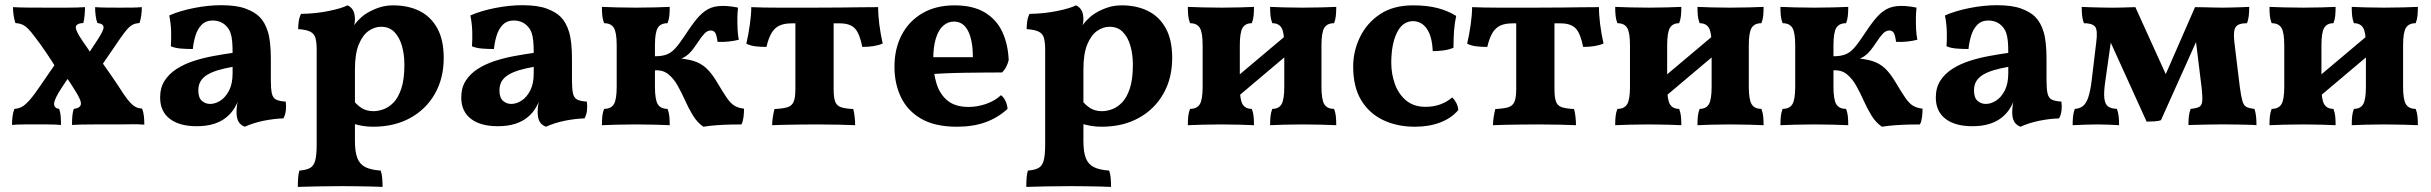

<svg xmlns="http://www.w3.org/2000/svg" viewBox="-20 -488 9535 753"><path d="M273.6 -221.4 222.8 -145.2Q192.4 -99.2 192.2 -81.3Q192 -63.4 212 -61Q216.8 -47.6 218 -32.3Q219.2 -17 219.2 2Q196 0 166.5 0Q137 0 116 0Q96.6 0 72.8 0Q49 0 27 2Q27 -15.2 29.2 -32Q31.4 -48.8 36.6 -61Q52.8 -62 66.1 -69.2Q79.4 -76.4 97.3 -96.9Q115.2 -117.4 143.2 -159L213.2 -261ZM276.2 -130.2Q264.6 -148.8 255.5 -163Q246.4 -177.2 231.6 -197.6L207 -210Q185.2 -246.2 161.6 -281Q138 -315.8 117.4 -342.4Q101.4 -364.2 89.9 -375.5Q78.4 -386.8 67.4 -391.6Q56.4 -396.4 40.4 -397.8Q35.8 -411.2 33.4 -427.7Q31 -444.2 31 -460Q58.4 -458.4 93.8 -458.2Q129.2 -458 167.2 -458Q205.2 -458 244.4 -458Q283.6 -458 313.4 -460Q313.4 -444 311.6 -426.1Q309.8 -408.2 306.6 -397.8Q280 -396.4 277.5 -383.1Q275 -369.8 301.2 -331Q311.4 -316 321.9 -301Q332.4 -286 344.8 -265.8L373.6 -252.8Q393 -225.6 411.8 -198.6Q430.6 -171.6 445.4 -149Q466.4 -115.2 481.2 -96.8Q496 -78.4 508.4 -70.6Q520.8 -62.8 537.4 -62.2Q542.6 -48 544.3 -32.8Q546 -17.6 546 0.8Q519.8 -1.2 496.8 -0.6Q473.8 0 439.2 0Q421.4 0 397.2 0Q373 0 347.4 0Q321.8 0 299.3 0.5Q276.8 1 262.4 2Q262.4 -18.8 263.8 -33.9Q265.2 -49 269.4 -61Q293.6 -63.8 297 -77.9Q300.4 -92 276.2 -130.2ZM311.4 -253.8 362.8 -332.2Q386.4 -368 386.2 -381.3Q386 -394.6 362 -397.8Q357.4 -409.2 355.2 -426Q353 -442.8 353 -460Q376.2 -458.4 398 -458.2Q419.8 -458 449.8 -458Q479.8 -458 497.9 -458.2Q516 -458.4 536.2 -460Q536.2 -442.8 533.9 -427Q531.6 -411.2 527.2 -397.8Q512.2 -396.8 501.7 -391.8Q491.2 -386.8 479.8 -374.4Q468.4 -362 451 -336.6L366 -212.6Z M940 9Q922.4 2.2 915 -11.7Q907.6 -25.6 907.6 -48.8Q907.6 -61.4 910.1 -78.7Q912.6 -96 918 -111.4L921.2 -115Q913.4 -87 900.2 -65.2Q887 -43.4 868.8 -28.8Q848.2 -11.4 818.9 -2.2Q789.6 7 751.4 7Q683.6 7 645.8 -22.1Q608 -51.2 608 -105.6Q608 -144 625.6 -171.5Q643.2 -199 673.3 -218.1Q703.4 -237.2 740.3 -249.1Q777.2 -261 816.5 -268.2Q855.8 -275.4 892.2 -280.6Q892.2 -308.4 890.4 -327.2Q888.6 -346 883.8 -359.5Q879 -373 870 -383Q858.6 -396.2 844 -401.9Q829.4 -407.6 814.6 -407.6Q787.6 -407.6 771.3 -391.3Q755 -375 747 -349.5Q739 -324 736.2 -295.8Q710.8 -295.8 689 -297.6Q667.2 -299.4 650 -306.4Q652 -333.2 651.1 -364.5Q650.2 -395.8 643.8 -427.4Q686.2 -446 741.8 -456.8Q797.4 -467.6 847.4 -467.6Q907.8 -467.6 943.6 -454.1Q979.4 -440.6 997.8 -421.8Q1019 -401 1030.6 -363.5Q1042.2 -326 1042.2 -256V-172.4Q1042.2 -139.6 1046.2 -121.7Q1050.2 -103.8 1062.8 -97.4Q1075.4 -91 1100.6 -89.6Q1103 -72.4 1101.1 -55.2Q1099.2 -38 1091.6 -23.8Q1053.4 -22.4 1013.9 -14.4Q974.4 -6.4 940 9ZM804 -80.4Q824.2 -80.4 844.5 -93.4Q864.8 -106.4 878.5 -133.2Q892.2 -160 892.2 -200.4V-225.8Q861.4 -220.4 836.6 -213.1Q811.8 -205.8 794.1 -195.4Q776.4 -185 767.1 -170Q757.8 -155 757.8 -133.4Q757.8 -104.8 771.6 -92.6Q785.4 -80.4 804 -80.4Z M1148 245Q1148 223.6 1149.3 208.1Q1150.6 192.6 1154.2 181Q1180.8 179 1195.7 170.9Q1210.6 162.8 1216.3 141.3Q1222 119.8 1222 79V-292Q1222 -320.4 1217.6 -337.7Q1213.2 -355 1197.8 -363.3Q1182.4 -371.6 1149.4 -373.8Q1149.4 -389.6 1151.7 -405.2Q1154 -420.8 1160.8 -433.6Q1217.6 -434.4 1268.4 -444.7Q1319.2 -455 1342.8 -467Q1356 -461.6 1364 -448.5Q1372 -435.4 1372 -411Q1372 -398.2 1366.7 -380.7Q1361.4 -363.2 1351.6 -338.8L1372 -318V65Q1372 108 1381.6 132.3Q1391.2 156.6 1413.1 167.5Q1435 178.4 1473 181Q1477.8 194.4 1479.1 211.4Q1480.4 228.4 1480.4 245Q1463 244 1436.5 243.5Q1410 243 1380.2 242.5Q1350.4 242 1322 242Q1275.6 242 1225.8 243Q1176 244 1148 245ZM1443.6 9Q1421.6 9 1402.6 5.8Q1383.6 2.6 1361.6 -3.6V-99.2Q1378.6 -77 1397.9 -64.5Q1417.2 -52 1445 -52Q1463.6 -52 1484.5 -59.6Q1505.4 -67.2 1523.9 -86.4Q1542.4 -105.6 1554.2 -141.5Q1566 -177.4 1566 -234.4Q1566 -274.4 1556.3 -308.3Q1546.6 -342.2 1526.5 -362.6Q1506.4 -383 1474.4 -383Q1449.2 -383 1425.9 -366.9Q1402.6 -350.8 1387.3 -314.2Q1372 -277.6 1372 -216L1331.6 -318.4Q1348.2 -358.2 1362.8 -380.3Q1377.4 -402.4 1390.8 -414Q1401.6 -426 1421.4 -437.9Q1441.2 -449.8 1466.6 -458.4Q1492 -467 1522.4 -467Q1580.4 -467 1624.8 -445.2Q1669.2 -423.4 1694.7 -377.7Q1720.2 -332 1720.2 -260.6Q1720.2 -181.2 1685.6 -120.3Q1651 -59.4 1588.7 -25.2Q1526.4 9 1443.6 9Z M2121 9Q2103.4 2.2 2096 -11.7Q2088.6 -25.6 2088.6 -48.8Q2088.6 -61.4 2091.1 -78.7Q2093.6 -96 2099 -111.4L2102.2 -115Q2094.4 -87 2081.2 -65.2Q2068 -43.4 2049.8 -28.8Q2029.2 -11.4 1999.9 -2.2Q1970.6 7 1932.4 7Q1864.6 7 1826.8 -22.1Q1789 -51.2 1789 -105.6Q1789 -144 1806.6 -171.5Q1824.2 -199 1854.3 -218.1Q1884.4 -237.2 1921.3 -249.1Q1958.2 -261 1997.5 -268.2Q2036.8 -275.4 2073.2 -280.6Q2073.2 -308.4 2071.4 -327.2Q2069.6 -346 2064.8 -359.5Q2060 -373 2051 -383Q2039.6 -396.2 2025 -401.9Q2010.4 -407.6 1995.6 -407.6Q1968.6 -407.6 1952.3 -391.3Q1936 -375 1928 -349.5Q1920 -324 1917.2 -295.8Q1891.8 -295.8 1870 -297.6Q1848.2 -299.4 1831 -306.4Q1833 -333.2 1832.1 -364.5Q1831.2 -395.8 1824.8 -427.4Q1867.2 -446 1922.8 -456.8Q1978.4 -467.6 2028.4 -467.6Q2088.8 -467.6 2124.6 -454.1Q2160.4 -440.6 2178.8 -421.8Q2200 -401 2211.6 -363.5Q2223.2 -326 2223.2 -256V-172.4Q2223.2 -139.6 2227.2 -121.7Q2231.2 -103.8 2243.8 -97.4Q2256.4 -91 2281.6 -89.6Q2284 -72.4 2282.1 -55.2Q2280.2 -38 2272.6 -23.8Q2234.4 -22.4 2194.9 -14.4Q2155.4 -6.4 2121 9ZM1985 -80.4Q2005.2 -80.4 2025.5 -93.4Q2045.8 -106.4 2059.5 -133.2Q2073.2 -160 2073.2 -200.4V-225.8Q2042.4 -220.4 2017.6 -213.1Q1992.8 -205.8 1975.1 -195.4Q1957.4 -185 1948.1 -170Q1938.8 -155 1938.8 -133.4Q1938.8 -104.8 1952.6 -92.6Q1966.4 -80.4 1985 -80.4Z M2738.6 9Q2714.8 -7.2 2697.8 -34.9Q2680.8 -62.6 2667 -93.6Q2653.2 -124.6 2637.7 -152.2Q2622.2 -179.8 2601.1 -196.9Q2580 -214 2548.6 -212.2V-267.4Q2576 -267.4 2594 -274.1Q2612 -280.8 2627.2 -297.2Q2642.4 -313.6 2661.2 -341.8Q2689 -384.6 2710.9 -411.7Q2732.8 -438.8 2756.3 -451.8Q2779.8 -464.8 2814.4 -464.8Q2831 -464.8 2847 -462.7Q2863 -460.6 2874.4 -458Q2872.2 -440.8 2871.9 -417.5Q2871.6 -394.2 2872.8 -371.6Q2874 -349 2877.6 -332.2Q2859.8 -327.4 2837.7 -325.1Q2815.6 -322.8 2794.2 -323.8Q2790.2 -353.6 2783.8 -361Q2777.4 -368.4 2768 -368.4Q2754.4 -368.4 2743.1 -356.8Q2731.8 -345.2 2716.6 -321.8Q2703.4 -302 2693 -289.2Q2682.6 -276.4 2670.1 -267.8Q2657.6 -259.2 2637.2 -252.4L2625.2 -260.4Q2669 -258 2698.3 -249.5Q2727.6 -241 2749.6 -220.9Q2771.6 -200.8 2792.8 -164.4Q2815.8 -125.8 2830.5 -104.3Q2845.2 -82.8 2860.3 -73.6Q2875.4 -64.4 2898 -61.8Q2898 -44.6 2895.8 -27.8Q2893.6 -11 2887.8 0Q2870.6 0 2845.3 0.5Q2820 1 2791.9 3Q2763.8 5 2738.6 9ZM2340.6 3Q2340.6 -17.2 2342.2 -32.2Q2343.8 -47.2 2349.2 -61Q2376.2 -61 2387.4 -79.1Q2398.6 -97.2 2398.6 -148V-310Q2398.6 -360.8 2387.4 -378.9Q2376.2 -397 2349.2 -397Q2343.8 -410.8 2342.2 -425.8Q2340.6 -440.8 2340.6 -461Q2362.6 -460 2399 -459Q2435.4 -458 2473.6 -458Q2511.8 -458 2548.2 -459Q2584.6 -460 2606.6 -461Q2606.6 -440.8 2605 -425.8Q2603.4 -410.8 2598 -397Q2571 -397 2559.8 -378.9Q2548.6 -360.8 2548.6 -310V-148Q2548.6 -97.2 2559.8 -79.1Q2571 -61 2598 -61Q2603.4 -47.2 2605 -32.2Q2606.6 -17.2 2606.6 3Q2584.6 2 2548.2 1Q2511.8 0 2473.6 0Q2435.4 0 2399 1Q2362.6 2 2340.6 3Z M3008.2 3Q3008.2 -10.4 3011 -28.8Q3013.8 -47.2 3017.4 -60.4Q3049.8 -62 3067.6 -67.2Q3085.4 -72.4 3092.4 -88.6Q3099.4 -104.8 3099.4 -139.2V-415.8H3249.4V-139.2Q3249.4 -106 3255.3 -89.8Q3261.2 -73.6 3277.6 -67.8Q3294 -62 3326.2 -60.4Q3330 -47.6 3331.9 -29.6Q3333.8 -11.6 3333.8 3Q3311.2 2 3271.5 1Q3231.8 0 3183.6 0Q3151.6 0 3117.6 0.5Q3083.6 1 3054.3 1.5Q3025 2 3008.2 3ZM2986 -304Q2963.2 -304 2943.7 -306.2Q2924.2 -308.4 2907 -316.6Q2915.2 -352 2920.8 -391.4Q2926.4 -430.8 2926.4 -460Q2950.8 -459 2975.8 -458.5Q3000.8 -458 3029.3 -458Q3057.8 -458 3093.9 -458Q3130 -458 3177.4 -458Q3233.6 -458 3277 -458.5Q3320.4 -459 3355.9 -459.5Q3391.4 -460 3424 -460Q3423.8 -430.4 3428.5 -392.9Q3433.2 -355.4 3441.8 -317.2Q3425.4 -310.2 3405.2 -307.1Q3385 -304 3361.8 -304Q3351.8 -355.8 3333.1 -376.1Q3314.4 -396.4 3273.2 -396.4H3085.4Q3055 -396.4 3036.2 -387.3Q3017.4 -378.2 3005.6 -358Q2993.8 -337.8 2986 -304Z M3733 9Q3647 9 3593.1 -22.1Q3539.2 -53.2 3513.6 -106.5Q3488 -159.8 3488 -226Q3488 -297.2 3516.6 -351.5Q3545.2 -405.8 3598 -436.4Q3650.8 -467 3723.2 -467Q3796 -467 3842.1 -439.3Q3888.2 -411.6 3910.7 -363.4Q3933.2 -315.2 3936 -252.8Q3929 -222.6 3910.2 -203.8Q3883.6 -203.8 3847.2 -203.5Q3810.8 -203.2 3769.6 -202.7Q3728.4 -202.2 3686.4 -200.4Q3644.4 -198.6 3606.2 -196V-263.8H3795.4Q3795.4 -330.4 3776.5 -366.9Q3757.6 -403.4 3721.4 -403.4Q3698 -403.4 3679.5 -387.4Q3661 -371.4 3650.5 -338Q3640 -304.6 3640 -253Q3640 -201.6 3653.1 -159.6Q3666.2 -117.6 3696.5 -93.1Q3726.8 -68.6 3778.8 -68.6Q3813.6 -68.6 3848 -80.7Q3882.4 -92.8 3905.6 -114.6Q3915.4 -108.4 3923 -92.8Q3930.6 -77.2 3931.4 -60.8Q3893.2 -26 3844.8 -8.5Q3796.4 9 3733 9Z M4005 245Q4005 223.6 4006.3 208.1Q4007.6 192.6 4011.2 181Q4037.8 179 4052.7 170.9Q4067.6 162.8 4073.3 141.3Q4079 119.8 4079 79V-292Q4079 -320.4 4074.6 -337.7Q4070.2 -355 4054.8 -363.3Q4039.4 -371.6 4006.4 -373.8Q4006.4 -389.6 4008.7 -405.2Q4011 -420.8 4017.8 -433.6Q4074.6 -434.4 4125.4 -444.7Q4176.2 -455 4199.8 -467Q4213 -461.6 4221 -448.5Q4229 -435.4 4229 -411Q4229 -398.2 4223.7 -380.7Q4218.4 -363.2 4208.6 -338.8L4229 -318V65Q4229 108 4238.6 132.3Q4248.2 156.6 4270.1 167.5Q4292 178.4 4330 181Q4334.8 194.4 4336.1 211.4Q4337.4 228.4 4337.4 245Q4320 244 4293.5 243.5Q4267 243 4237.2 242.5Q4207.4 242 4179 242Q4132.6 242 4082.8 243Q4033 244 4005 245ZM4300.6 9Q4278.6 9 4259.6 5.8Q4240.6 2.6 4218.6 -3.6V-99.2Q4235.6 -77 4254.9 -64.5Q4274.2 -52 4302 -52Q4320.6 -52 4341.5 -59.6Q4362.4 -67.2 4380.9 -86.4Q4399.4 -105.6 4411.2 -141.5Q4423 -177.4 4423 -234.4Q4423 -274.4 4413.3 -308.3Q4403.6 -342.2 4383.5 -362.6Q4363.4 -383 4331.4 -383Q4306.2 -383 4282.9 -366.9Q4259.6 -350.8 4244.3 -314.2Q4229 -277.6 4229 -216L4188.6 -318.4Q4205.2 -358.2 4219.8 -380.3Q4234.4 -402.4 4247.8 -414Q4258.6 -426 4278.4 -437.9Q4298.2 -449.8 4323.6 -458.4Q4349 -467 4379.4 -467Q4437.4 -467 4481.8 -445.2Q4526.2 -423.4 4551.7 -377.7Q4577.2 -332 4577.2 -260.6Q4577.2 -181.2 4542.6 -120.3Q4508 -59.4 4445.7 -25.2Q4383.4 9 4300.6 9Z M4961.2 3Q4961.2 -17.2 4962.8 -32.2Q4964.4 -47.2 4969.8 -61Q4995 -61 5005.9 -79.1Q5016.8 -97.2 5016.8 -148V-310Q5016.8 -360.8 5005.9 -378.9Q4995 -397 4969.8 -397Q4964.4 -410.8 4962.8 -425.8Q4961.2 -440.8 4961.2 -461Q4982.6 -460 5016.9 -459Q5051.2 -458 5087.6 -458Q5125.8 -458 5162.2 -459Q5198.6 -460 5220.6 -461Q5220.6 -440.8 5219 -425.8Q5217.4 -410.8 5212 -397Q5185 -397 5173.8 -378.9Q5162.6 -360.8 5162.6 -310V-148Q5162.6 -97.2 5173.8 -79.1Q5185 -61 5212 -61Q5217.4 -47.2 5219 -32.2Q5220.6 -17.2 5220.6 3Q5198.6 2 5162.2 1Q5125.8 0 5087.6 0Q5051.2 0 5016.9 1Q4982.6 2 4961.2 3ZM4638.6 3Q4638.6 -17.2 4640.2 -32.2Q4641.8 -47.2 4647.2 -61Q4674.2 -61 4685.4 -79.1Q4696.6 -97.2 4696.6 -148V-310Q4696.6 -360.8 4685.4 -378.9Q4674.2 -397 4647.2 -397Q4641.8 -410.8 4640.2 -425.8Q4638.6 -440.8 4638.6 -461Q4660.6 -460 4697 -459Q4733.4 -458 4771.6 -458Q4808 -458 4842.3 -459Q4876.6 -460 4898 -461Q4898 -440.8 4896.4 -425.8Q4894.8 -410.8 4889.4 -397Q4864.2 -397 4853.3 -378.9Q4842.4 -360.8 4842.4 -310V-148Q4842.4 -97.2 4853.3 -79.1Q4864.2 -61 4889.4 -61Q4894.8 -47.2 4896.4 -32.2Q4898 -17.2 4898 3Q4876.6 2 4842.3 1Q4808 0 4771.6 0Q4733.4 0 4697 1Q4660.6 2 4638.6 3ZM4813 -90.8V-171.8L5045 -367.2V-286.6Z M5699.2 -56.4Q5672.8 -24.8 5628.9 -7.9Q5585 9 5529.2 9Q5459.6 9 5404.9 -16.9Q5350.2 -42.8 5318.6 -94.8Q5287 -146.8 5287 -227Q5287 -287 5313.4 -342Q5339.8 -397 5391.8 -432Q5443.8 -467 5522 -467Q5577 -467 5617.7 -456.4Q5658.4 -445.8 5691 -425.6Q5684.8 -397.2 5682.6 -367.5Q5680.4 -337.8 5680.4 -300.8Q5663.4 -293.2 5641 -290.3Q5618.6 -287.4 5599 -287.4Q5596.6 -345.4 5575.8 -375.2Q5555 -405 5521.8 -405Q5480.8 -405 5458.6 -359.9Q5436.4 -314.8 5436.4 -241.4Q5436.4 -198.6 5450.5 -158.9Q5464.6 -119.2 5494.5 -94.1Q5524.4 -69 5571 -69Q5603 -69 5629.4 -78.9Q5655.8 -88.8 5675.4 -106Q5684.2 -97.8 5691.1 -84.9Q5698 -72 5699.2 -56.4Z M5835.2 3Q5835.2 -10.4 5838 -28.8Q5840.8 -47.2 5844.4 -60.4Q5876.8 -62 5894.6 -67.2Q5912.4 -72.4 5919.4 -88.6Q5926.4 -104.8 5926.4 -139.2V-415.8H6076.4V-139.2Q6076.4 -106 6082.3 -89.8Q6088.2 -73.6 6104.6 -67.8Q6121 -62 6153.2 -60.4Q6157 -47.6 6158.9 -29.6Q6160.8 -11.6 6160.8 3Q6138.2 2 6098.5 1Q6058.8 0 6010.6 0Q5978.6 0 5944.6 0.5Q5910.6 1 5881.3 1.5Q5852 2 5835.2 3ZM5813 -304Q5790.2 -304 5770.7 -306.2Q5751.2 -308.4 5734 -316.6Q5742.2 -352 5747.8 -391.4Q5753.4 -430.8 5753.4 -460Q5777.8 -459 5802.8 -458.5Q5827.8 -458 5856.3 -458Q5884.8 -458 5920.9 -458Q5957 -458 6004.4 -458Q6060.6 -458 6104 -458.5Q6147.4 -459 6182.9 -459.5Q6218.4 -460 6251 -460Q6250.8 -430.4 6255.5 -392.9Q6260.2 -355.4 6268.8 -317.2Q6252.4 -310.2 6232.2 -307.1Q6212 -304 6188.8 -304Q6178.8 -355.8 6160.1 -376.1Q6141.4 -396.4 6100.2 -396.4H5912.4Q5882 -396.4 5863.2 -387.3Q5844.4 -378.2 5832.6 -358Q5820.8 -337.8 5813 -304Z M6637.2 3Q6637.2 -17.2 6638.8 -32.2Q6640.4 -47.2 6645.8 -61Q6671 -61 6681.9 -79.1Q6692.8 -97.2 6692.8 -148V-310Q6692.8 -360.8 6681.9 -378.9Q6671 -397 6645.8 -397Q6640.4 -410.8 6638.8 -425.8Q6637.2 -440.8 6637.2 -461Q6658.6 -460 6692.9 -459Q6727.2 -458 6763.6 -458Q6801.8 -458 6838.2 -459Q6874.6 -460 6896.6 -461Q6896.6 -440.8 6895 -425.8Q6893.4 -410.8 6888 -397Q6861 -397 6849.8 -378.9Q6838.6 -360.8 6838.6 -310V-148Q6838.6 -97.2 6849.8 -79.1Q6861 -61 6888 -61Q6893.4 -47.2 6895 -32.2Q6896.6 -17.2 6896.6 3Q6874.6 2 6838.2 1Q6801.8 0 6763.6 0Q6727.2 0 6692.9 1Q6658.6 2 6637.2 3ZM6314.6 3Q6314.6 -17.2 6316.2 -32.2Q6317.8 -47.2 6323.2 -61Q6350.2 -61 6361.4 -79.1Q6372.6 -97.2 6372.6 -148V-310Q6372.6 -360.8 6361.4 -378.9Q6350.2 -397 6323.2 -397Q6317.8 -410.8 6316.2 -425.8Q6314.6 -440.8 6314.6 -461Q6336.6 -460 6373 -459Q6409.4 -458 6447.6 -458Q6484 -458 6518.3 -459Q6552.6 -460 6574 -461Q6574 -440.8 6572.4 -425.8Q6570.8 -410.8 6565.4 -397Q6540.2 -397 6529.3 -378.9Q6518.4 -360.8 6518.4 -310V-148Q6518.4 -97.2 6529.3 -79.1Q6540.2 -61 6565.4 -61Q6570.8 -47.2 6572.4 -32.2Q6574 -17.2 6574 3Q6552.6 2 6518.3 1Q6484 0 6447.6 0Q6409.4 0 6373 1Q6336.6 2 6314.6 3ZM6489 -90.8V-171.8L6721 -367.2V-286.6Z M7360.6 9Q7336.8 -7.2 7319.8 -34.9Q7302.8 -62.6 7289 -93.6Q7275.2 -124.6 7259.7 -152.2Q7244.2 -179.8 7223.1 -196.9Q7202 -214 7170.6 -212.2V-267.4Q7198 -267.4 7216 -274.1Q7234 -280.8 7249.2 -297.2Q7264.4 -313.6 7283.2 -341.8Q7311 -384.6 7332.9 -411.7Q7354.8 -438.8 7378.3 -451.8Q7401.8 -464.8 7436.4 -464.8Q7453 -464.8 7469 -462.7Q7485 -460.6 7496.4 -458Q7494.2 -440.8 7493.9 -417.5Q7493.6 -394.2 7494.8 -371.6Q7496 -349 7499.6 -332.2Q7481.8 -327.4 7459.7 -325.1Q7437.6 -322.8 7416.2 -323.8Q7412.2 -353.6 7405.8 -361Q7399.4 -368.4 7390 -368.4Q7376.4 -368.4 7365.1 -356.8Q7353.8 -345.2 7338.6 -321.8Q7325.4 -302 7315 -289.2Q7304.6 -276.4 7292.1 -267.8Q7279.6 -259.2 7259.2 -252.4L7247.2 -260.4Q7291 -258 7320.3 -249.5Q7349.6 -241 7371.6 -220.9Q7393.6 -200.8 7414.8 -164.4Q7437.8 -125.8 7452.5 -104.3Q7467.2 -82.8 7482.3 -73.6Q7497.4 -64.4 7520 -61.8Q7520 -44.6 7517.8 -27.8Q7515.6 -11 7509.8 0Q7492.6 0 7467.3 0.5Q7442 1 7413.9 3Q7385.8 5 7360.6 9ZM6962.6 3Q6962.6 -17.2 6964.2 -32.2Q6965.8 -47.2 6971.2 -61Q6998.2 -61 7009.4 -79.1Q7020.6 -97.2 7020.6 -148V-310Q7020.6 -360.8 7009.4 -378.9Q6998.2 -397 6971.2 -397Q6965.8 -410.8 6964.2 -425.8Q6962.6 -440.8 6962.6 -461Q6984.6 -460 7021 -459Q7057.4 -458 7095.6 -458Q7133.8 -458 7170.2 -459Q7206.6 -460 7228.6 -461Q7228.6 -440.8 7227 -425.8Q7225.4 -410.8 7220 -397Q7193 -397 7181.8 -378.9Q7170.6 -360.8 7170.6 -310V-148Q7170.6 -97.2 7181.8 -79.1Q7193 -61 7220 -61Q7225.4 -47.2 7227 -32.2Q7228.6 -17.2 7228.6 3Q7206.6 2 7170.2 1Q7133.8 0 7095.6 0Q7057.4 0 7021 1Q6984.6 2 6962.6 3Z M7904 9Q7886.4 2.2 7879 -11.7Q7871.6 -25.6 7871.6 -48.8Q7871.6 -61.4 7874.1 -78.7Q7876.6 -96 7882 -111.4L7885.2 -115Q7877.4 -87 7864.2 -65.2Q7851 -43.4 7832.8 -28.8Q7812.2 -11.4 7782.9 -2.2Q7753.6 7 7715.4 7Q7647.6 7 7609.8 -22.1Q7572 -51.2 7572 -105.6Q7572 -144 7589.6 -171.5Q7607.2 -199 7637.3 -218.1Q7667.4 -237.2 7704.3 -249.1Q7741.2 -261 7780.5 -268.2Q7819.8 -275.4 7856.2 -280.6Q7856.2 -308.4 7854.4 -327.2Q7852.6 -346 7847.8 -359.5Q7843 -373 7834 -383Q7822.6 -396.2 7808 -401.9Q7793.4 -407.6 7778.6 -407.6Q7751.6 -407.6 7735.3 -391.3Q7719 -375 7711 -349.5Q7703 -324 7700.2 -295.8Q7674.8 -295.8 7653 -297.6Q7631.2 -299.4 7614 -306.4Q7616 -333.2 7615.1 -364.5Q7614.2 -395.8 7607.8 -427.4Q7650.2 -446 7705.8 -456.8Q7761.4 -467.6 7811.4 -467.6Q7871.8 -467.6 7907.6 -454.1Q7943.4 -440.6 7961.8 -421.8Q7983 -401 7994.6 -363.5Q8006.2 -326 8006.2 -256V-172.4Q8006.2 -139.6 8010.2 -121.7Q8014.2 -103.8 8026.8 -97.4Q8039.4 -91 8064.6 -89.6Q8067 -72.4 8065.1 -55.2Q8063.2 -38 8055.6 -23.8Q8017.4 -22.4 7977.9 -14.4Q7938.4 -6.4 7904 9ZM7768 -80.4Q7788.2 -80.4 7808.5 -93.4Q7828.8 -106.4 7842.5 -133.2Q7856.2 -160 7856.2 -200.4V-225.8Q7825.4 -220.4 7800.6 -213.1Q7775.8 -205.8 7758.1 -195.4Q7740.4 -185 7731.1 -170Q7721.8 -155 7721.8 -133.4Q7721.8 -104.8 7735.6 -92.6Q7749.4 -80.4 7768 -80.4Z M8398.8 -11 8242.8 -354.6H8263L8237.6 -176Q8230 -126.4 8233 -102.3Q8236 -78.2 8248.2 -70.1Q8260.4 -62 8282.2 -61Q8287.6 -46.8 8289.2 -31Q8290.8 -15.2 8290.8 3Q8274 2 8251.5 1Q8229 0 8207 0Q8185.4 0 8157.5 1Q8129.6 2 8108.6 3Q8108.6 -15.6 8110.2 -31.2Q8111.8 -46.8 8117.2 -61Q8136.6 -62 8149.4 -72.5Q8162.2 -83 8170.1 -106.7Q8178 -130.4 8183.2 -171.8L8201.2 -322.4Q8207.6 -370 8196.5 -383.5Q8185.4 -397 8152.8 -397Q8147.4 -411.4 8145.8 -426.8Q8144.2 -442.2 8144.2 -461Q8158.8 -460 8179.5 -459.5Q8200.2 -459 8220.1 -458.5Q8240 -458 8252.4 -458Q8261.6 -458 8276.1 -458Q8290.6 -458 8306.7 -458.5Q8322.8 -459 8335.8 -459.5Q8348.8 -460 8354.6 -460L8491.6 -158H8456.6L8588.6 -460Q8602.2 -460 8623.1 -459.5Q8644 -459 8664.5 -458.5Q8685 -458 8696.8 -458Q8709.2 -458 8727.5 -458.5Q8745.8 -459 8765.6 -459.5Q8785.4 -460 8801.2 -461Q8801.2 -439.8 8799.3 -425Q8797.4 -410.2 8792.6 -397Q8757.6 -397 8747.7 -381.5Q8737.8 -366 8743 -321.8L8764 -149Q8769.2 -110 8774.3 -92.2Q8779.4 -74.4 8790.1 -68.7Q8800.8 -63 8821.6 -61Q8826.4 -47.2 8828 -31.2Q8829.6 -15.2 8829.6 3Q8823 2 8803.8 1.5Q8784.6 1 8760.6 0.5Q8736.6 0 8714.8 0Q8693 0 8681.4 0Q8661.6 0 8638 0.5Q8614.4 1 8594.2 1.5Q8574 2 8562.8 2.4Q8562.8 -17.8 8564.4 -31.7Q8566 -45.6 8571.4 -61Q8594 -63.2 8604.6 -68.7Q8615.2 -74.2 8616.8 -90.8Q8618.4 -107.4 8614.8 -141.2L8589 -352H8605.6L8455 -16.6Q8445.2 -13 8429 -12Q8412.8 -11 8398.8 -11Z M9203.2 3Q9203.2 -17.2 9204.8 -32.2Q9206.4 -47.2 9211.8 -61Q9237 -61 9247.9 -79.1Q9258.8 -97.2 9258.8 -148V-310Q9258.8 -360.8 9247.9 -378.9Q9237 -397 9211.8 -397Q9206.4 -410.8 9204.8 -425.8Q9203.2 -440.8 9203.2 -461Q9224.6 -460 9258.9 -459Q9293.2 -458 9329.6 -458Q9367.8 -458 9404.2 -459Q9440.6 -460 9462.6 -461Q9462.6 -440.8 9461 -425.8Q9459.4 -410.8 9454 -397Q9427 -397 9415.8 -378.9Q9404.6 -360.8 9404.6 -310V-148Q9404.6 -97.2 9415.8 -79.1Q9427 -61 9454 -61Q9459.4 -47.2 9461 -32.2Q9462.6 -17.2 9462.6 3Q9440.6 2 9404.2 1Q9367.8 0 9329.6 0Q9293.2 0 9258.9 1Q9224.6 2 9203.2 3ZM8880.6 3Q8880.6 -17.2 8882.2 -32.2Q8883.8 -47.2 8889.2 -61Q8916.2 -61 8927.4 -79.1Q8938.6 -97.2 8938.6 -148V-310Q8938.6 -360.8 8927.4 -378.9Q8916.2 -397 8889.2 -397Q8883.8 -410.8 8882.2 -425.8Q8880.6 -440.8 8880.6 -461Q8902.6 -460 8939 -459Q8975.4 -458 9013.6 -458Q9050 -458 9084.3 -459Q9118.6 -460 9140 -461Q9140 -440.8 9138.4 -425.8Q9136.8 -410.8 9131.4 -397Q9106.2 -397 9095.3 -378.9Q9084.4 -360.8 9084.4 -310V-148Q9084.4 -97.2 9095.3 -79.1Q9106.2 -61 9131.4 -61Q9136.8 -47.2 9138.4 -32.2Q9140 -17.2 9140 3Q9118.6 2 9084.3 1Q9050 0 9013.6 0Q8975.4 0 8939 1Q8902.6 2 8880.6 3ZM9055 -90.8V-171.8L9287 -367.2V-286.6Z"/></svg>

Font: Vollkorn
Style: Regular
Weight: 400
Designer: Friedrich Althausen
Foundry: Friedrich Althausen
Version: Version 4.104